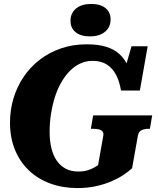

<svg xmlns="http://www.w3.org/2000/svg" viewBox="-20 -945 804 975"><path d="M232 -276.2Q232 -321.6 238.8 -365.5Q245.6 -409.4 258.1 -449.7Q270.6 -490 289.6 -523.9Q308.6 -557.8 332.8 -582.9Q357 -608 386.7 -622Q416.4 -636 450.4 -636Q494.4 -636 523.7 -616.6Q553 -597.2 570.1 -563.5Q587.2 -529.8 594.4 -485.2H690.2L730 -710H647.8L598.4 -538.8L652.2 -524.6Q645.8 -571.4 630.3 -607.7Q614.8 -644 587.9 -669.1Q561 -694.2 520 -707.1Q479 -720 420.4 -720Q350 -720 289.8 -699.3Q229.6 -678.6 181.7 -641.7Q133.8 -604.8 100 -554.7Q66.2 -504.6 48.5 -445.4Q30.8 -386.2 30.8 -322.4Q30.8 -246 55.9 -184.6Q81 -123.2 126.5 -79.8Q172 -36.4 235.1 -13.2Q298.2 10 373.6 10Q424.2 10 466.9 0.6Q509.6 -8.8 544.6 -23.7Q579.6 -38.6 606.1 -56.2Q632.6 -73.8 650.8 -90.8L680 -255Q684 -277 698.9 -284Q713.8 -291 735 -291H741.2L752.8 -359H453L441.4 -291H451.2Q469 -291 481.6 -288Q494.2 -285 500.7 -277.3Q507.2 -269.6 504.2 -253.8L478 -106.2Q471.4 -102 458.1 -94.2Q444.8 -86.4 425 -80.2Q405.2 -74 377 -74Q340.6 -74 313.5 -88.4Q286.4 -102.8 268.1 -129.3Q249.8 -155.8 240.9 -193Q232 -230.2 232 -276.2ZM436.2 -760.2Q485 -760.2 513.3 -783.6Q541.6 -807 541.6 -846.4Q541.6 -882.8 515.7 -903.9Q489.8 -925 443.4 -925Q394.6 -925 366.3 -901.8Q338 -878.6 338 -839.2Q338 -802.8 363.9 -781.5Q389.8 -760.2 436.2 -760.2Z"/></svg>

Font: Roboto Serif 20pt
Style: Italic
Weight: 400
Italic angle: -10°
Designer: Greg Gazdowicz
Foundry: Commercial Type
Version: Version 1.008